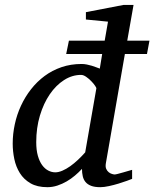

<svg xmlns="http://www.w3.org/2000/svg" viewBox="-20 -757 634 789"><path d="M584 -535.2H493.2L415 -85.9Q412.6 -71.8 416.5 -63Q420.4 -54.2 427 -49.1Q433.6 -43.9 440.7 -42Q447.8 -40 451.2 -40Q454.6 -40 465.1 -42.7Q475.6 -45.4 487.3 -48.8Q499 -52.2 509.3 -55.2L522.9 -59.1V-22Q517.1 -19.5 501.5 -13.9Q485.8 -8.3 466.8 -2.4Q447.8 3.4 427.5 7.8Q407.2 12.2 392.1 12.2Q369.1 12.2 354.5 6.6Q339.8 1 331.5 -9Q323.2 -19 320.1 -32.7Q316.9 -46.4 316.9 -63Q303.7 -48.8 287.8 -35.4Q272 -22 253.9 -11.5Q235.8 -1 215.8 5.6Q195.8 12.2 174.8 12.2Q132.8 12.2 105.2 -3.9Q77.6 -20 61.5 -45.9Q45.4 -71.8 38.8 -103.5Q32.2 -135.3 32.2 -167Q32.2 -206.5 40.8 -246.3Q49.3 -286.1 66.2 -322.5Q83 -358.9 107.4 -390.1Q131.8 -421.4 163.1 -444.6Q194.3 -467.8 232.7 -481Q271 -494.1 314.9 -494.1Q326.2 -494.1 336.9 -491.9Q347.7 -489.7 357.4 -486.8Q367.2 -483.9 375.5 -480.5Q383.8 -477.1 390.1 -475.1L399.9 -535.2H252L263.2 -589.8H410.2L423.8 -668L333 -676.8V-707L487.8 -736.8H528.8L502.9 -589.8H594.2ZM376 -394Q376.5 -396 370.4 -405Q364.3 -414.1 354.7 -423.8Q345.2 -433.6 334 -441.4Q322.8 -449.2 313 -449.2Q276.4 -449.2 243.2 -428Q210 -406.7 184.6 -369.6Q159.2 -332.5 144 -282Q128.9 -231.4 128.9 -172.9Q128.9 -140.6 135.5 -117.2Q142.1 -93.8 153.1 -78.6Q164.1 -63.5 178.2 -56.2Q192.4 -48.8 207 -48.8Q220.7 -48.8 236.6 -55.7Q252.4 -62.5 268.6 -74Q284.7 -85.4 300.5 -100.3Q316.4 -115.2 330.1 -130.9Z"/></svg>

Font: Charis SIL Eur
Style: Italic
Weight: 400
Italic angle: -11°
Foundry: SIL International
Version: Version 5.000